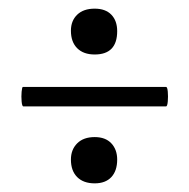

<svg xmlns="http://www.w3.org/2000/svg" viewBox="-20 -413 438 444"><path d="M34 -167Q31 -167 30 -178.5Q29 -190 30 -201Q31 -212 33 -212H364Q367 -212 368 -201Q369 -190 368 -178.5Q367 -167 364 -167ZM199 11Q173 11 158.5 -3.5Q144 -18 144 -44Q144 -67 158.5 -81.5Q173 -96 199 -96Q224 -96 237.5 -81.5Q251 -67 251 -44Q251 -18 237.5 -3.5Q224 11 199 11ZM199 -287Q173 -287 158.5 -301.5Q144 -316 144 -342Q144 -365 158.5 -379Q173 -393 199 -393Q224 -393 237.5 -379Q251 -365 251 -341Q251 -287 199 -287Z"/></svg>

Font: Cormorant Garamond Light SemiBold
Style: Regular
Weight: 600
Version: Version 4.001